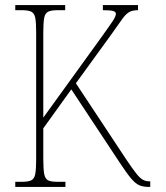

<svg xmlns="http://www.w3.org/2000/svg" viewBox="-20 -734 653 754"><path d="M40 0V-20H66Q91 -20 103 -26Q115 -32 118.5 -51Q122 -70 122 -108V-607Q122 -645 118.5 -663.5Q115 -682 103 -688Q91 -694 66 -694H40V-714H236V-694H206Q181 -694 169 -688Q157 -682 153.5 -663.5Q150 -645 150 -607V-272L379 -589Q412 -635 423.5 -652.5Q435 -670 435 -680Q435 -688 423.5 -691Q412 -694 384 -694V-714H522V-694Q499 -694 485.5 -685.5Q472 -677 457 -655Q442 -633 413 -593L278 -407L477 -106Q500 -72 514.5 -53.5Q529 -35 540.5 -28.5Q552 -22 566 -22H570V0H564Q542 0 527 -6.5Q512 -13 495 -33Q478 -53 451 -94L260 -383L150 -230V-111Q150 -71 153.5 -51.5Q157 -32 168.5 -26Q180 -20 206 -20H237V0Z"/></svg>

Font: Noto Serif Condensed Thin
Style: Regular
Weight: 100
Width: 3
Designer: Monotype Design Team
Foundry: Monotype Imaging Inc.
Version: Version 2.013; ttfautohint (v1.8.4.7-5d5b)